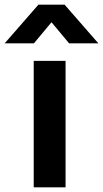

<svg xmlns="http://www.w3.org/2000/svg" viewBox="-64 -800 440 820"><path d="M81 -615H-44L100 -780H212L356 -615H231L156 -705ZM216 0H80V-540H216Z"/></svg>

Font: Hauora ExtraBold
Style: Regular
Weight: 800
Designer: Wayne Shih
Foundry: WCYS
Version: Version 1.001